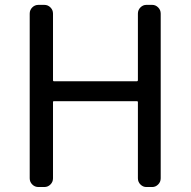

<svg xmlns="http://www.w3.org/2000/svg" viewBox="-20 -753 768 773"><path d="M134.8 0Q120.1 0 109.9 -10.3Q99.6 -20.5 99.6 -35.2V-698.2Q99.6 -712.9 109.9 -723.1Q120.1 -733.4 134.8 -733.4H158.2Q172.9 -733.4 183.1 -723.1Q193.4 -712.9 193.4 -698.2V-430.7Q193.4 -425.8 197.3 -425.8H530.3Q535.2 -425.8 535.2 -430.7V-698.2Q535.2 -712.9 545.4 -723.1Q555.7 -733.4 569.3 -733.4H592.8Q606.4 -733.4 616.7 -723.1Q627 -712.9 627 -698.2V-35.2Q627 -20.5 616.7 -10.3Q606.4 0 592.8 0H569.3Q555.7 0 545.4 -10.3Q535.2 -20.5 535.2 -35.2V-341.8Q535.2 -345.7 530.3 -345.7H197.3Q193.4 -345.7 193.4 -341.8V-35.2Q193.4 -20.5 183.1 -10.3Q172.9 0 158.2 0Z"/></svg>

Font: Gen Jyuu GothicL Regular
Style: Regular
Weight: 400
Designer: [Source Han Sans]
Ryoko NISHIZUKA  (kana & ideographs); Paul D. Hunt (Latin, Greek & Cyrillic); Wenlong ZHANG  (bopomofo
Version: Version 1.002.20150607